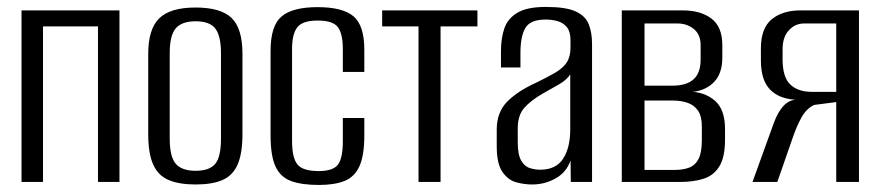

<svg xmlns="http://www.w3.org/2000/svg" viewBox="-20 -525 2541 554"><path d="M42.1 0V-495H324.7V0H262.7V-448.8H104.1V0Z M544.3 7.3Q497.7 7.3 467.3 -5.3Q436.8 -17.8 422.2 -49.8Q407.7 -81.7 407.7 -138V-369.4Q407.7 -441.2 439.5 -472.2Q471.3 -503.3 544.3 -503.3Q617.4 -503.3 648.5 -472.9Q679.6 -442.6 679.6 -369.4V-138.2Q679.6 -82.5 665.7 -50.5Q651.8 -18.6 622.1 -5.6Q592.3 7.3 544.3 7.3ZM544.3 -32.2Q584.4 -32.2 601 -52.2Q617.6 -72.2 617.6 -124.8V-371.6Q617.6 -420.7 601.7 -442.1Q585.8 -463.6 544.3 -463.6Q504.6 -463.6 487.1 -443.2Q469.7 -422.8 469.7 -371.6V-124.8Q469.7 -72.9 487.1 -52.5Q504.6 -32.2 544.3 -32.2Z M900.2 8.7Q850.7 8.7 819.9 -2.6Q789.1 -14 774.9 -44.7Q760.7 -75.5 760.7 -134V-378Q760.7 -450.8 792.5 -477.6Q824.3 -504.4 896.6 -504.4Q968.2 -504.4 999.7 -478.2Q1031.2 -452 1031.2 -381.5V-317.5H969.2V-383.7Q969.2 -427.1 955.1 -446.4Q940.9 -465.7 896.6 -465.7Q853.3 -465.7 838 -446.4Q822.7 -427.1 822.7 -383.7V-117.7Q822.7 -70.1 838 -50.8Q853.3 -31.4 899.5 -31.4Q940.9 -31.4 955.1 -50Q969.2 -68.7 969.2 -117.7V-184.5H1031.2V-134.2Q1031.2 -76.9 1017.3 -45.8Q1003.4 -14.7 974.4 -3Q945.3 8.7 900.2 8.7Z M1187.6 0V-448.8H1082.7V-495H1357.6V-448.8H1251.2V0Z M1515.6 7.3Q1492.6 7.3 1469.2 0.9Q1445.8 -5.6 1429.6 -29.1Q1413.3 -52.6 1413.3 -102.5V-150.8Q1413.3 -201.2 1443.5 -231.7Q1473.6 -262.2 1526.9 -286.4Q1560.9 -302.8 1582.7 -315.7Q1604.4 -328.5 1615.3 -344.9Q1626.1 -361.4 1626.1 -387.8V-409.1Q1626.1 -433.5 1616.1 -446.1Q1606 -458.7 1589.7 -463.7Q1573.4 -468.6 1555 -468.6Q1510.1 -468.6 1495.9 -444.3Q1481.7 -420.1 1481.7 -372.3V-330.3H1425.5V-378Q1425.5 -415 1435.4 -443.5Q1445.3 -472 1473.3 -488.5Q1501.2 -505 1555 -505Q1612.3 -505 1640.7 -492.2Q1669.1 -479.3 1678.7 -455.2Q1688.3 -431.2 1688.3 -398.1V0H1627L1626.3 -61.8Q1614.2 -27.6 1583 -10.1Q1551.9 7.3 1515.6 7.3ZM1538.6 -35.3Q1584.1 -35.3 1604.7 -67Q1625.4 -98.6 1625.4 -152.1V-310.1Q1614.9 -294 1591.8 -280.9Q1568.8 -267.7 1545.3 -254.6Q1511.2 -234.8 1492.6 -213.6Q1473.9 -192.3 1473.9 -154.4V-115.5Q1473.9 -78.7 1483.8 -61.7Q1493.7 -44.6 1509 -40Q1524.2 -35.3 1538.6 -35.3Z M1774.1 0V-495H1950.5Q2001.6 -495 2032.9 -471.3Q2064.2 -447.5 2064.2 -394.7V-358.4Q2064.2 -310.7 2037.6 -285.6Q2011 -260.4 1966.9 -259V-260.5Q2012 -260.5 2042 -235.2Q2072 -209.8 2072 -153V-122.2Q2072 -71.6 2055.8 -45.2Q2039.6 -18.7 2010.5 -9.4Q1981.4 0 1941.5 0ZM1839.7 -34.7H1926.6Q1951.1 -34.7 1968.7 -41.4Q1986.2 -48.1 1995.7 -66.6Q2005.1 -85 2005.1 -121.1V-159.6Q2005.1 -190 1993.8 -206.1Q1982.5 -222.2 1963.5 -228.5Q1944.6 -234.9 1920.9 -234.9H1839.7ZM1839.7 -277.8H1920.2Q1960.5 -277.8 1981.1 -296.1Q2001.6 -314.4 2001.6 -353V-394.8Q2001.6 -425.1 1982.1 -441.2Q1962.5 -457.3 1934.4 -457.3H1839.7Z M2151.3 0 2213.5 -172.1Q2224.6 -201.5 2239.7 -218.4Q2254.9 -235.2 2274.9 -237.2Q2226.2 -240.4 2200.9 -267.7Q2175.5 -294.9 2175.5 -350.9V-385.2Q2175.5 -443.8 2206.8 -469.4Q2238.1 -495 2289.1 -495H2458.5V0H2392.9V-230.5L2329.6 -222.3Q2307.7 -212.6 2293.2 -187.1Q2278.8 -161.6 2266.6 -125.6L2222.9 0ZM2321.8 -260H2392.9V-457.3H2300.2Q2274.4 -457.3 2256.3 -437.7Q2238.1 -418.1 2238.1 -382.9V-352.4Q2238.4 -301.8 2260.6 -280.9Q2282.8 -260 2321.8 -260Z"/></svg>

Font: Alumni Sans Thin
Style: Regular
Weight: 100
Designer: Robert E. Leuschke
Foundry: Robert E. Leuschke
Version: Version 1.018